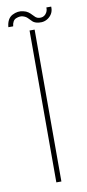

<svg xmlns="http://www.w3.org/2000/svg" viewBox="-100 -713 340 747"><g transform="rotate(-10 70.0 -340.0)"><path d="M60 0V-600H80V0ZM140 -677H159Q160.5 -652.5 143 -636.8Q125.5 -621 100.5 -624Q85 -626 77.2 -633.2Q69.5 -640.5 62.5 -648Q55.5 -655.5 43 -659Q32 -662 17.2 -656.2Q2.5 -650.5 0 -627H-19Q-16 -661 5.8 -672.2Q27.5 -683.5 49 -678Q60.5 -675.5 68 -670Q75.5 -664.5 80.8 -658.5Q86 -652.5 91.5 -647.8Q97 -643 105 -642Q121.5 -640 131.2 -651Q141 -662 140 -677Z"/></g></svg>

Font: Big Shoulders Stencil Display Thin Thin
Style: Regular
Weight: 250
Version: Version 2.001